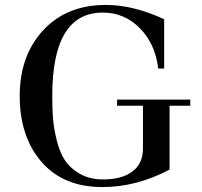

<svg xmlns="http://www.w3.org/2000/svg" viewBox="-20 -747 818 779"><path d="M455 -318V-343H752V-318H668V-59Q534 12 396 12Q237 12 148.5 -90Q60 -192 60 -358Q60 -521 155 -624Q250 -727 410 -727Q521 -727 646 -669V-469H622Q610 -569 547.5 -632.5Q485 -696 397 -696Q192 -696 192 -358Q192 -307 195 -267.5Q198 -228 210 -178.5Q222 -129 243.5 -96.5Q265 -64 304.5 -41.5Q344 -19 399 -19Q474 -19 517 -51Q560 -83 560 -144V-318Z"/></svg>

Font: Justus
Style: Versalitas
Weight: 400
Version: Version 001.001